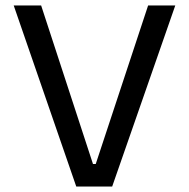

<svg xmlns="http://www.w3.org/2000/svg" viewBox="-20 -680 688 700"><path d="M258 0 30 -660H130L319 -82H329L520 -660H619L389 0Z"/></svg>

Font: Bricolage Grotesque
Style: Regular
Weight: 400
Designer: Mathieu Triay
Foundry: Atelier Triay
Version: Version 1.001;gftools[0.9.33.dev8+g029e19f]